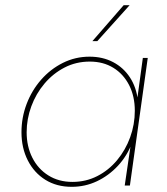

<svg xmlns="http://www.w3.org/2000/svg" viewBox="-20 -717 647 742"><path d="M257 5Q199 5 155.5 -22Q112 -49 87.5 -97Q63 -145 63 -206Q63 -263 83 -315.5Q103 -368 139 -409Q175 -450 223 -474Q271 -498 326 -498Q377 -498 417 -477Q457 -456 482 -418Q507 -380 513 -328L509 -324L532 -493H551L482 0H462L487 -170L491 -166Q471 -114 435.5 -76Q400 -38 354.5 -16.5Q309 5 257 5ZM260 -14Q312 -14 356 -36.5Q400 -59 432.5 -98Q465 -137 483 -186.5Q501 -236 501 -289Q501 -345 479 -388Q457 -431 418 -455Q379 -479 327 -479Q274 -479 229.5 -456Q185 -433 152 -394Q119 -355 101 -306Q83 -257 83 -206Q83 -151 105 -107.5Q127 -64 167 -39Q207 -14 260 -14ZM337 -558 458 -697H481L356 -558Z"/></svg>

Font: Hanken Grotesk Thin
Style: Italic
Weight: 250
Italic angle: -8°
Designer: Alfredo Marco Pradil
Foundry: Hanken Design Co.
Version: Version 3.013